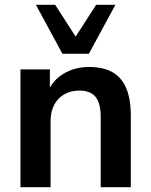

<svg xmlns="http://www.w3.org/2000/svg" viewBox="-20 -777 625 797"><path d="M65 0V-489H187V-391H176Q198 -444 244.5 -471.5Q291 -499 350 -499Q409 -499 447.2 -477.2Q485.3 -455.3 504.2 -410.5Q523 -365.7 523 -298V0H398V-292Q398 -330 388.5 -354Q379 -378 359.5 -389.5Q340 -401 310 -401Q274 -401 246.8 -385.5Q219.6 -370 204.8 -341.6Q190 -313.2 190 -275V0ZM239 -554 129 -757H209L294 -625L379 -757H459L349 -554Z"/></svg>

Font: Nunito Sans 12pt ExtraLight
Style: Regular
Weight: 200
Designer: Vernon Adams
Foundry: Vernon Adams
Version: Version 3.101;gftools[0.9.27]